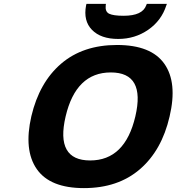

<svg xmlns="http://www.w3.org/2000/svg" viewBox="-20 -956 906 986"><path d="M141 -359Q182 -533 294 -629Q406 -725 581 -725Q756 -725 824 -628.5Q892 -532 851 -358Q811 -184 698.5 -87Q586 10 411 10Q237 10 169 -87.5Q101 -185 141 -359ZM443 -132Q622 -132 675 -358Q728 -584 549 -584Q370 -584 317 -358Q264 -132 443 -132ZM524 -936 523 -929Q519 -896 540.5 -885.5Q562 -875 615 -875Q712 -875 731 -929L734 -936H837L834 -928Q809 -850 741 -803Q673 -756 587 -756Q498 -756 452.5 -802.5Q407 -849 422 -928L424 -936Z"/></svg>

Font: Passageway
Style: BdIt
Weight: 700
Foundry: Ascender Corporation
Version: Version 1.11